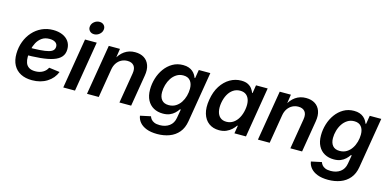

<svg xmlns="http://www.w3.org/2000/svg" viewBox="-84 -1266 4057 1993"><g transform="rotate(15 1945.0 -270.0)"><path d="M262.2 11.7Q191.4 11.7 140.4 -14.6Q89.4 -41 62.3 -91.3Q35.2 -141.6 36.1 -213.9Q37.1 -283.2 60.1 -344.2Q83 -405.3 124.3 -451.4Q165.5 -497.6 221.2 -523.4Q276.9 -549.3 342.8 -549.3Q398.9 -549.3 442.4 -531Q485.8 -512.7 510.5 -477.8Q535.2 -442.9 535.2 -394.5Q535.2 -344.2 507.3 -311.5Q479.5 -278.8 424.3 -260.3Q369.1 -241.7 286.9 -233.9Q204.6 -226.1 95.7 -226.1L109.9 -308.1Q201.7 -308.1 261.5 -312.3Q321.3 -316.4 355 -325.9Q388.7 -335.4 402.3 -351.3Q416 -367.2 416 -390.6Q416 -418.5 392.8 -434.3Q369.6 -450.2 329.6 -450.2Q280.3 -450.2 247.3 -426.5Q214.4 -402.8 194.8 -366Q175.3 -329.1 166.7 -287.8Q158.2 -246.6 158.2 -211.4Q157.7 -176.8 167.7 -148.4Q177.7 -120.1 202.6 -103.5Q227.5 -86.9 271 -86.9Q317.9 -86.9 352.3 -106.7Q386.7 -126.5 402.3 -160.2L518.1 -145Q490.2 -73.7 422.6 -31Q355 11.7 262.2 11.7Z M596.7 0 686 -539.1H812L722.7 0ZM761.7 -616.2Q731 -616.2 712.9 -636.7Q694.8 -657.2 699.7 -686Q704.1 -715.3 729.2 -735.4Q754.4 -755.4 785.2 -755.4Q815.9 -755.4 834 -735.4Q852.1 -715.3 847.2 -686Q842.8 -657.2 817.6 -636.7Q792.5 -616.2 761.7 -616.2Z M1029.3 -309.6 978 0H851.6L941.4 -539.1H1061.5L1041.5 -405.3L1027.3 -409.2Q1061.5 -478.5 1110.4 -512.7Q1159.2 -546.9 1223.6 -546.9Q1281.2 -546.9 1320.6 -522Q1359.9 -497.1 1376.7 -450.2Q1393.6 -403.3 1382.3 -337.4L1326.2 0H1200.2L1254.4 -326.2Q1263.7 -381.8 1240.5 -410.4Q1217.3 -439 1170.4 -439Q1135.3 -439 1105.7 -423.6Q1076.2 -408.2 1056.2 -379.2Q1036.1 -350.1 1029.3 -309.6Z M1662.1 214.8Q1593.8 214.8 1546.6 196.5Q1499.5 178.2 1473.1 147Q1446.8 115.7 1441.4 77.1L1553.7 53.2Q1558.6 69.3 1570.6 84.2Q1582.5 99.1 1605 108.9Q1627.4 118.7 1663.6 118.7Q1725.1 118.7 1766.8 88.1Q1808.6 57.6 1818.4 -1L1834.5 -94.7L1825.2 -93.8Q1810.1 -71.3 1788.6 -51Q1767.1 -30.8 1736.8 -18.1Q1706.5 -5.4 1664.1 -5.4Q1607.4 -5.4 1564.2 -29.3Q1521 -53.2 1496.6 -99.4Q1472.2 -145.5 1472.2 -212.4Q1472.2 -273.9 1490.2 -333.5Q1508.3 -393.1 1543.2 -441.2Q1578.1 -489.3 1627.7 -518.1Q1677.2 -546.9 1739.7 -546.9Q1774.9 -546.9 1800.3 -537.8Q1825.7 -528.8 1843 -513.9Q1860.4 -499 1871.1 -481.9Q1881.8 -464.8 1887.2 -448.7L1894 -449.7L1908.7 -539.1H2032.7L1942.9 2.4Q1930.7 76.7 1891.1 123.5Q1851.6 170.4 1792.2 192.6Q1732.9 214.8 1662.1 214.8ZM1700.2 -106Q1742.7 -106 1774.7 -125.7Q1806.6 -145.5 1827.9 -177.7Q1849.1 -210 1859.9 -249Q1870.6 -288.1 1870.6 -327.1Q1870.6 -380.9 1845.2 -412.1Q1819.8 -443.4 1770 -443.4Q1729 -443.4 1697.3 -423.3Q1665.5 -403.3 1643.8 -370.4Q1622.1 -337.4 1610.8 -297.6Q1599.6 -257.8 1599.6 -218.8Q1599.6 -165.5 1625 -135.7Q1650.4 -106 1700.2 -106Z M2272 10.3Q2207 10.3 2161.6 -23.2Q2116.2 -56.6 2097.4 -119.1Q2078.6 -181.6 2093.3 -269Q2107.9 -357.9 2147.7 -419.7Q2187.5 -481.4 2243.9 -514.2Q2300.3 -546.9 2364.3 -546.9Q2409.2 -546.9 2437.3 -532.2Q2465.3 -517.6 2481.2 -495.8Q2497.1 -474.1 2504.9 -452.6H2509.8L2523.4 -539.1H2648.9L2560.1 0H2436L2449.7 -84.5H2443.4Q2428.2 -62 2404.8 -40.3Q2381.3 -18.6 2348.6 -4.2Q2315.9 10.3 2272 10.3ZM2322.8 -94.2Q2364.3 -94.2 2396.7 -116.2Q2429.2 -138.2 2451.2 -177.7Q2473.1 -217.3 2481.9 -269.5Q2490.7 -322.3 2481.7 -361.1Q2472.7 -399.9 2447.3 -421.4Q2421.9 -442.9 2380.4 -442.9Q2338.4 -442.9 2305.7 -420.7Q2272.9 -398.4 2251.7 -359.6Q2230.5 -320.8 2221.7 -269.5Q2213.4 -218.3 2221.9 -178.5Q2230.5 -138.7 2255.9 -116.5Q2281.2 -94.2 2322.8 -94.2Z M2866.2 -309.6 2814.9 0H2688.5L2778.3 -539.1H2898.4L2878.4 -405.3L2864.3 -409.2Q2898.4 -478.5 2947.3 -512.7Q2996.1 -546.9 3060.5 -546.9Q3118.2 -546.9 3157.5 -522Q3196.8 -497.1 3213.6 -450.2Q3230.5 -403.3 3219.2 -337.4L3163.1 0H3037.1L3091.3 -326.2Q3100.6 -381.8 3077.4 -410.4Q3054.2 -439 3007.3 -439Q2972.2 -439 2942.6 -423.6Q2913.1 -408.2 2893.1 -379.2Q2873 -350.1 2866.2 -309.6Z M3499 214.8Q3430.7 214.8 3383.5 196.5Q3336.4 178.2 3310.1 147Q3283.7 115.7 3278.3 77.1L3390.6 53.2Q3395.5 69.3 3407.5 84.2Q3419.4 99.1 3441.9 108.9Q3464.4 118.7 3500.5 118.7Q3562 118.7 3603.8 88.1Q3645.5 57.6 3655.3 -1L3671.4 -94.7L3662.1 -93.8Q3647 -71.3 3625.5 -51Q3604 -30.8 3573.7 -18.1Q3543.5 -5.4 3501 -5.4Q3444.3 -5.4 3401.1 -29.3Q3357.9 -53.2 3333.5 -99.4Q3309.1 -145.5 3309.1 -212.4Q3309.1 -273.9 3327.1 -333.5Q3345.2 -393.1 3380.1 -441.2Q3415 -489.3 3464.6 -518.1Q3514.2 -546.9 3576.7 -546.9Q3611.8 -546.9 3637.2 -537.8Q3662.6 -528.8 3679.9 -513.9Q3697.3 -499 3708 -481.9Q3718.8 -464.8 3724.1 -448.7L3731 -449.7L3745.6 -539.1H3869.6L3779.8 2.4Q3767.6 76.7 3728 123.5Q3688.5 170.4 3629.2 192.6Q3569.8 214.8 3499 214.8ZM3537.1 -106Q3579.6 -106 3611.6 -125.7Q3643.6 -145.5 3664.8 -177.7Q3686 -210 3696.8 -249Q3707.5 -288.1 3707.5 -327.1Q3707.5 -380.9 3682.1 -412.1Q3656.7 -443.4 3606.9 -443.4Q3565.9 -443.4 3534.2 -423.3Q3502.4 -403.3 3480.7 -370.4Q3459 -337.4 3447.8 -297.6Q3436.5 -257.8 3436.5 -218.8Q3436.5 -165.5 3461.9 -135.7Q3487.3 -106 3537.1 -106Z"/></g></svg>

Font: Inter 18pt SemiBold
Style: Italic
Weight: 600
Italic angle: -9.3988°
Designer: Rasmus Andersson
Foundry: rsms
Version: Version 4.001;git-66647c0bb